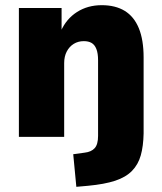

<svg xmlns="http://www.w3.org/2000/svg" viewBox="-20 -529 626 742"><path d="M275 193 263 67 307 61Q333 58 346 43.5Q359 29 359 -4V-296Q359 -323 352.5 -339.5Q346 -356 334 -363Q322 -370 304 -370Q282 -370 265 -359.5Q248 -349 238 -330Q228 -311 228 -285V0H53V-498H218V-408H215Q236 -456 277.5 -482.5Q319 -509 373 -509Q426 -509 462 -487Q498 -465 516.5 -420Q535 -375 535 -307V-13Q534 36 524 71.5Q514 107 490 131.5Q466 156 425 169.5Q384 183 320 189Z"/></svg>

Font: Nunito Sans 10pt SemiCondensed Black
Style: Regular
Weight: 900
Width: 4
Designer: Vernon Adams
Foundry: Vernon Adams
Version: Version 3.101;gftools[0.9.27]